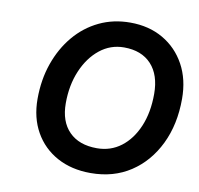

<svg xmlns="http://www.w3.org/2000/svg" viewBox="-76 -739 857 827"><g transform="rotate(10 352.5 -326.0)"><path d="M92 -267Q92 -351 117 -422.5Q142 -494 187 -547.5Q232 -601 293.5 -630.5Q355 -660 429 -660Q511 -660 573 -624Q635 -588 670 -524Q705 -460 705 -375Q705 -263 663 -176.5Q621 -90 546.5 -41Q472 8 372 8Q288 8 225 -26.5Q162 -61 127 -123Q92 -185 92 -267ZM583 -375Q583 -458 540.5 -504Q498 -550 421 -550Q362 -550 315.5 -513Q269 -476 242 -412.5Q215 -349 215 -270Q215 -190 258.5 -146Q302 -102 380 -102Q440 -102 485.5 -136.5Q531 -171 557 -232.5Q583 -294 583 -375Z"/></g></svg>

Font: Overused Grotesk SemiBold
Style: Italic
Weight: 600
Italic angle: -10°
Version: Version 0.003